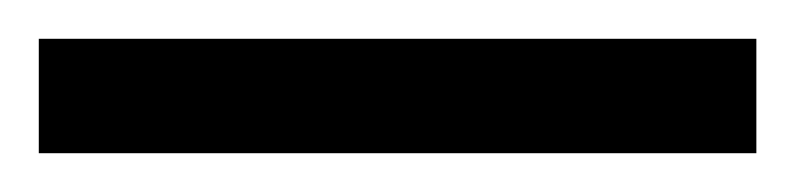

<svg xmlns="http://www.w3.org/2000/svg" viewBox="-24 63 410 99"><path d="M-4 142H366V83H-4Z"/></svg>

Font: Noto Serif Myanmar ExtCond
Style: Regular
Weight: 400
Width: 2
Designer: Ben Mitchell and the Monotype Design Team
Foundry: Monotype Imaging Inc.
Version: Version 2.106